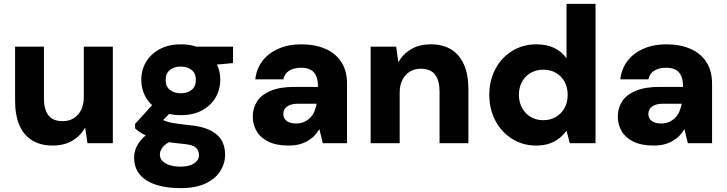

<svg xmlns="http://www.w3.org/2000/svg" viewBox="-20 -740 3757 992"><path d="M252 12Q190 12 146.5 -14.5Q103 -41 80.5 -92.5Q58 -144 58 -218V-499H207V-232Q207 -175 230 -144.5Q253 -114 304 -114Q336 -114 360.5 -129Q385 -144 399 -171.5Q413 -199 413 -238V-499H563V0H432L420 -81Q397 -39 354.5 -13.5Q312 12 252 12Z M913 232Q840 232 786 214.5Q732 197 702.5 162Q673 127 673 74Q673 36 693.5 3.5Q714 -29 752 -54.5Q790 -80 844 -97L892 -21Q849 -8 827.5 13Q806 34 806 59Q806 79 820.5 93Q835 107 859 114Q883 121 913 121Q941 121 962 114Q983 107 995.5 93.5Q1008 80 1008 62Q1008 37 991 22Q974 7 923 3Q874 -1 835 -8.5Q796 -16 765 -27Q734 -38 712.5 -51Q691 -64 678 -77V-100L788 -221L891 -189L758 -54L805 -129Q815 -123 826 -118Q837 -113 852.5 -109Q868 -105 892 -101.5Q916 -98 952 -94Q1017 -89 1059.5 -70Q1102 -51 1122.5 -19Q1143 13 1143 59Q1143 104 1118.5 143.5Q1094 183 1043 207.5Q992 232 913 232ZM914 -145Q851 -145 805 -169.5Q759 -194 734.5 -235.5Q710 -277 710 -328Q710 -379 734.5 -420Q759 -461 805 -486Q851 -511 914 -511Q978 -511 1023.5 -486Q1069 -461 1093.5 -420Q1118 -379 1118 -328Q1118 -277 1093.5 -235.5Q1069 -194 1023.5 -169.5Q978 -145 914 -145ZM914 -258Q948 -258 970 -275.5Q992 -293 992 -327Q992 -361 970 -378.5Q948 -396 914 -396Q880 -396 858 -378.5Q836 -361 836 -327Q836 -293 858 -275.5Q880 -258 914 -258ZM997 -397 976 -499H1184V-414Z M1471 12Q1408 12 1367 -8Q1326 -28 1306 -62Q1286 -96 1286 -137Q1286 -182 1308.5 -216.5Q1331 -251 1379 -271Q1427 -291 1501 -291H1623Q1623 -325 1614 -346.5Q1605 -368 1586 -379Q1567 -390 1535 -390Q1499 -390 1474.5 -375Q1450 -360 1444 -330H1299Q1305 -384 1335.5 -424.5Q1366 -465 1418 -488Q1470 -511 1535 -511Q1607 -511 1660.5 -488Q1714 -465 1743.5 -419.5Q1773 -374 1773 -308V0H1648L1630 -73Q1619 -54 1604 -38.5Q1589 -23 1569 -11.5Q1549 0 1525 6Q1501 12 1471 12ZM1509 -102Q1533 -102 1551 -110Q1569 -118 1582.5 -131.5Q1596 -145 1604 -163.5Q1612 -182 1616 -203V-204H1519Q1494 -204 1477 -197Q1460 -190 1452 -178.5Q1444 -167 1444 -151Q1444 -135 1452.5 -124Q1461 -113 1475.5 -107.5Q1490 -102 1509 -102Z M1895 0V-499H2027L2038 -418Q2061 -460 2103.5 -485.5Q2146 -511 2206 -511Q2269 -511 2312 -484Q2355 -457 2377.5 -405.5Q2400 -354 2400 -280V0H2251V-267Q2251 -323 2228 -354Q2205 -385 2153 -385Q2122 -385 2097.5 -370Q2073 -355 2059 -327.5Q2045 -300 2045 -261V0Z M2749 12Q2682 12 2627 -22Q2572 -56 2540 -115.5Q2508 -175 2508 -250Q2508 -325 2540 -384.5Q2572 -444 2627.5 -477.5Q2683 -511 2751 -511Q2804 -511 2843 -492.5Q2882 -474 2907 -439V-720H3057V0H2924L2907 -65Q2892 -44 2870.5 -26.5Q2849 -9 2819.5 1.5Q2790 12 2749 12ZM2787 -119Q2824 -119 2852.5 -136Q2881 -153 2897 -182.5Q2913 -212 2913 -250Q2913 -288 2897 -317.5Q2881 -347 2852.5 -363.5Q2824 -380 2786 -380Q2751 -380 2722 -363.5Q2693 -347 2677 -317.5Q2661 -288 2661 -250Q2661 -213 2677 -183Q2693 -153 2721.5 -136Q2750 -119 2787 -119Z M3357 12Q3294 12 3253 -8Q3212 -28 3192 -62Q3172 -96 3172 -137Q3172 -182 3194.5 -216.5Q3217 -251 3265 -271Q3313 -291 3387 -291H3509Q3509 -325 3500 -346.5Q3491 -368 3472 -379Q3453 -390 3421 -390Q3385 -390 3360.5 -375Q3336 -360 3330 -330H3185Q3191 -384 3221.5 -424.5Q3252 -465 3304 -488Q3356 -511 3421 -511Q3493 -511 3546.5 -488Q3600 -465 3629.5 -419.5Q3659 -374 3659 -308V0H3534L3516 -73Q3505 -54 3490 -38.5Q3475 -23 3455 -11.5Q3435 0 3411 6Q3387 12 3357 12ZM3395 -102Q3419 -102 3437 -110Q3455 -118 3468.5 -131.5Q3482 -145 3490 -163.5Q3498 -182 3502 -203V-204H3405Q3380 -204 3363 -197Q3346 -190 3338 -178.5Q3330 -167 3330 -151Q3330 -135 3338.5 -124Q3347 -113 3361.5 -107.5Q3376 -102 3395 -102Z"/></svg>

Font: DM Sans 20pt Black
Style: Regular
Weight: 900
Version: Version 4.004;gftools[0.9.30]